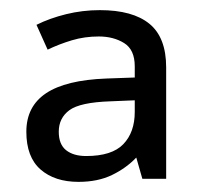

<svg xmlns="http://www.w3.org/2000/svg" viewBox="-20 -742 397 379"><path d="M177 -722Q242 -722 275 -695Q308 -668 308 -609V-389H261L249 -431Q229 -410 201 -396.5Q173 -383 135 -383Q88 -383 60 -407.5Q32 -432 32 -482Q32 -532 71 -558Q110 -584 190 -587L246 -589V-611Q246 -644 225 -657Q204 -670 175 -670Q147 -670 122 -662.5Q97 -655 74 -644L52 -693Q78 -706 110.5 -714Q143 -722 177 -722ZM198 -542Q138 -540 117 -524.5Q96 -509 96 -482Q96 -457 110.5 -445.5Q125 -434 150 -434Q201 -434 223.5 -457.5Q246 -481 246 -521V-544Z"/></svg>

Font: Noto Sans Vithkuqi
Style: Regular
Weight: 400
Version: Version 1.001